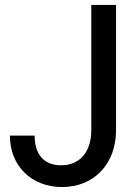

<svg xmlns="http://www.w3.org/2000/svg" viewBox="-20 -742 549 776"><path d="M20 -194C20 -72 107 14 231 14C361 14 449 -81 449 -215V-722H349V-215C349 -135 308 -74 227 -74C161 -74 120 -114 120 -194Z"/></svg>

Font: Perun
Style: Regular
Weight: 400
Foundry: Copyright (c) Stefan Peev, Context Ltd, 2016
Version: Version 1.089